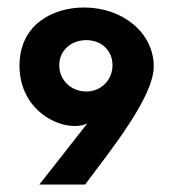

<svg xmlns="http://www.w3.org/2000/svg" viewBox="-20 -492 461 512"><path d="M280 -318C280 -278 249 -248 210 -248C170 -248 138 -278 138 -318C138 -357 169 -385 210 -385C251 -385 280 -357 280 -318ZM207 0C274 -90 390 -233 390 -315C390 -403 309 -472 204 -472C120 -472 32 -426 32 -317C32 -211 116 -156 180 -156C201 -156 213 -163 213 -163L85 0Z"/></svg>

Font: Hussar Tani
Style: Bold
Weight: 700
Foundry: Cannot Into Space Fonts
Version: Version 0.92